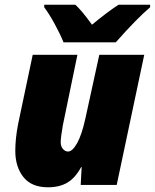

<svg xmlns="http://www.w3.org/2000/svg" viewBox="-20 -786 658 816"><path d="M45 -145Q45 -197 57 -259L119 -553H309L247 -253Q238 -202 238 -182Q238 -164 247.5 -153Q257 -142 269 -142Q288 -142 308 -178Q328 -214 343 -283L402 -553H593L476 0H323L327 -76H325Q300 -30 266.5 -10Q233 10 184 10Q114 10 79.5 -33.5Q45 -77 45 -145ZM168 -755V-766H300Q327 -742 371 -681Q436 -735 484 -766H618V-755Q562 -708 472 -606H250Q236 -641 212.5 -684Q189 -727 168 -755Z"/></svg>

Font: Noto Sans Display Black
Style: Italic
Weight: 900
Italic angle: -12°
Designer: Monotype Design team
Foundry: Monotype Imaging Inc.
Version: Version 1.000